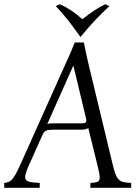

<svg xmlns="http://www.w3.org/2000/svg" viewBox="-47 -889 654 909"><path d="M489 -100Q498 -65 507.5 -49Q517 -33 532.5 -28.5Q548 -24 574 -23V0H381V-23Q405 -24 415 -28.5Q425 -33 425 -49Q425 -65 416 -100L371 -283Q364 -278 355 -276.5Q346 -275 336 -275H204Q184 -275 172.5 -271Q161 -267 153 -248L87 -100Q72 -66 72 -50Q72 -34 89.5 -29Q107 -24 141 -23V0H-27V-23Q-15 -24 -4.5 -28.5Q6 -33 17.5 -49Q29 -65 45 -100L263 -586Q275 -612 286 -637Q297 -662 307 -688H350Q355 -662 360.5 -637Q366 -612 372 -586ZM341 -305Q354 -305 359 -309.5Q364 -314 360 -330L301 -576H299L177 -302Q183 -304 190 -304.5Q197 -305 204 -305ZM452 -869 471 -860Q400 -795 335 -715H333Q305 -755 276.5 -791.5Q248 -828 217 -860L236 -869Q262 -858 290 -839.5Q318 -821 343 -798Q372 -821 399.5 -839.5Q427 -858 452 -869Z"/></svg>

Font: Bona Nova SC
Style: Italic
Weight: 400
Italic angle: -4°
Designer: Mateusz Machalski
Foundry: Capitalics
Version: Version 4.001; ttfautohint (v1.8.4.7-5d5b)